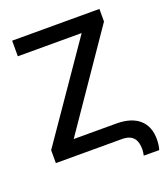

<svg xmlns="http://www.w3.org/2000/svg" viewBox="-150 -817 920 1050"><g transform="rotate(-20 310.0 -292.5)"><path d="M551.3 -637.7V-710.9H43.5V-620.1H415L39.1 -75.2V0H423.8C490.7 0 509.3 39.1 509.3 89.8C509.3 101.1 507.3 114.3 504.9 126L594.7 126.5C600.6 108.4 603 85 603 65.4C603 -34.7 539.1 -90.3 423.8 -90.3H175.8Z"/></g></svg>

Font: Bert Sans Medium
Style: Regular
Weight: 500
Designer: Christian Robertson (Google), Cristiano Sobral
Foundry: Google, Cristiano Sobral
Version: Version 3.101